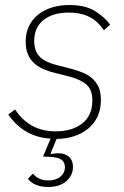

<svg xmlns="http://www.w3.org/2000/svg" viewBox="-20 -540 493 763"><path d="M172 203Q142 203 121 193.5Q100 184 91 170L111 150Q120 162 135.5 169.5Q151 177 172 177Q202 177 220 162Q238 147 238 124Q238 107 226.5 96.5Q215 86 186 84L151 82L181 11Q125 7 83.5 -17.5Q42 -42 13 -85L40 -105Q97 -18 201 -18Q267 -18 307 -49.5Q347 -81 347 -141Q347 -184 323 -204.5Q299 -225 251 -237L203 -249Q177 -255 154.5 -264.5Q132 -274 116 -288.5Q100 -303 91 -324Q82 -345 82 -375Q82 -409 95 -436Q108 -463 131 -481.5Q154 -500 185.5 -510Q217 -520 255 -520Q318 -520 356 -497Q394 -474 418 -442L393 -420Q383 -434 370.5 -447Q358 -460 341.5 -469.5Q325 -479 303 -484.5Q281 -490 253 -490Q190 -490 153 -460.5Q116 -431 116 -377Q116 -335 139.5 -313Q163 -291 211 -280L258 -268Q285 -261 307.5 -252Q330 -243 346.5 -228.5Q363 -214 372 -193.5Q381 -173 381 -143Q381 -105 367.5 -76.5Q354 -48 330 -28.5Q306 -9 274 1.5Q242 12 205 12L181 70L183 72Q189 71 197 70Q205 69 212 69Q238 69 254 83Q270 97 270 123Q270 157 243.5 180Q217 203 172 203Z"/></svg>

Font: IBM Plex Sans ExtLt
Style: Italic
Weight: 200
Italic angle: -11°
Designer: Mike Abbink, Paul van der Laan, Pieter van Rosmalen
Foundry: Bold Monday
Version: Version 3.005